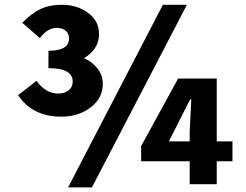

<svg xmlns="http://www.w3.org/2000/svg" viewBox="-20 -778 1040 811"><path d="M148.4 -617.2 74.2 -681.6Q112.3 -721.7 150.9 -739.7Q189.5 -757.8 241.2 -757.8Q305.7 -757.8 352.1 -723.6Q398.4 -689.5 398.4 -633.8Q398.4 -571.3 335 -532.2Q370.1 -516.6 392.1 -488.3Q414.1 -460 414.1 -422.9Q414.1 -363.3 362.8 -324.2Q311.5 -285.2 240.2 -285.2Q116.2 -285.2 56.6 -376L133.8 -436.5Q173.8 -382.8 225.6 -382.8Q252.9 -382.8 270 -396.5Q287.1 -410.2 287.1 -433.6Q287.1 -490.2 184.6 -490.2V-563.5Q271.5 -563.5 271.5 -615.2Q271.5 -636.7 257.3 -648.4Q243.2 -660.2 219.7 -660.2Q180.7 -660.2 148.4 -617.2ZM668 -757.8H769.5L368.2 13.7H267.6ZM693.4 -180.7H781.2V-222.7L788.1 -358.4H783.2L739.3 -271.5ZM961.9 -180.7V-96.7H895.5V0H781.2V-96.7H576.2V-161.1L732.4 -446.3H895.5V-180.7Z"/></svg>

Font: GenEi Gothic M Heavy
Style: Regular
Weight: 800
Designer: o_tamon (Modified); [Source Han Sans]
Ryoko NISHIZUKA  (kana & ideographs); Paul D. Hunt (Latin, Greek & Cyrillic); Wenl
Version: Version 1.1a;Original Version 1.004